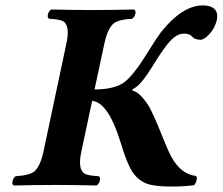

<svg xmlns="http://www.w3.org/2000/svg" viewBox="-20 -682 821 708"><path d="M695.8 1Q659.7 5.9 611.8 5.9Q568.8 5.9 538.1 0Q487.8 -9.8 460.4 -61.5Q443.8 -93.3 423.3 -161.1Q378.4 -304.7 319.8 -310.1L279.8 -122.1Q265.6 -55.2 293.9 -40.5Q307.6 -34.2 343.8 -32.2Q353.5 -25.4 345.2 -7.8Q341.3 -1 336.4 2Q256.8 0 185.1 0Q111.3 0 30.8 2Q21 -4.9 29.3 -22.5Q33.2 -29.3 37.6 -32.2Q89.8 -35.2 107.9 -50.8Q128.9 -70.8 140.1 -122.1L225.1 -522.9Q239.3 -589.8 211.4 -604.5Q197.8 -610.8 161.1 -612.8Q151.4 -619.6 159.7 -637.2Q163.6 -644 168.5 -647Q248 -645 322.3 -645Q394 -645 474.6 -647Q484.4 -640.1 476.1 -622.6Q472.2 -615.7 467.3 -612.8Q415 -609.9 397.5 -594.2Q376.5 -574.2 365.2 -522.9L328.6 -352.1Q404.3 -352.5 439.9 -379.9Q463.4 -398.4 493.2 -440.9Q504.4 -456.5 528.8 -495.6Q560.5 -546.4 573.7 -563.5Q651.9 -661.1 726.6 -662.1Q778.3 -662.1 781.2 -625Q781.2 -618.2 780.3 -611.8Q772 -571.8 740.7 -545.4Q728.5 -535.6 719.7 -535.2Q696.8 -536.1 688.5 -546.9Q680.2 -557.6 658.7 -558.1Q638.7 -558.1 621.6 -543.9Q617.2 -540 612.8 -536.1Q587.9 -512.2 542.5 -438Q506.3 -379.4 483.9 -362.3Q476.1 -356.4 469.2 -353L467.8 -348.1Q494.1 -343.3 525.4 -295.9Q543 -269 581.5 -171.9Q599.6 -126.5 612.8 -102.1Q648.4 -38.6 703.1 -33.2Q710 -24.9 700.2 -5.4Q697.8 -1 695.8 1Z"/></svg>

Font: Linux Libertine Slanted O
Style: Bold Slanted
Weight: 700
Designer: Philipp H. Poll
Foundry: Philipp H. Poll
Version: Version 5.0.0